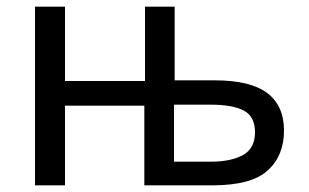

<svg xmlns="http://www.w3.org/2000/svg" viewBox="-20 -556 926 576"><path d="M504 -536V-315H624Q731 -315 781.5 -277Q832 -239 832 -164Q832 -89 783 -44.5Q734 0 618 0H413V-239H175V0H85V-536H175V-313H415V-536ZM612 -242H502V-71H614Q673 -71 709 -91Q745 -111 745 -159Q745 -207 711 -224.5Q677 -242 612 -242Z"/></svg>

Font: Noto IKEA Arabic
Style: Regular
Weight: 400
Designer: Monotype Design Team
Foundry: Monotype Imaging Inc.
Version: Version 1.200